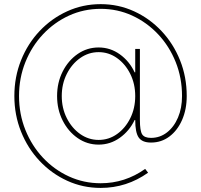

<svg xmlns="http://www.w3.org/2000/svg" viewBox="-20 -719 976 932"><path d="M468.8 193.2Q382.1 193.2 306.1 158.4Q230.1 123.6 172.4 62.3Q114.7 1.1 82.2 -79.9Q49.7 -160.9 49.7 -252.8Q49.7 -345.5 82.2 -426.5Q114.7 -507.5 172.4 -568.5Q230.1 -629.6 306.1 -664.2Q382.1 -698.9 468.8 -698.9Q555 -698.9 630.7 -664.2Q706.3 -629.6 763.8 -568.5Q821.4 -507.5 853.9 -426.5Q886.4 -345.5 886.4 -252.8Q886.4 -188.2 864 -137.1Q841.6 -85.9 802.6 -56.5Q763.5 -27 713.1 -27Q670.5 -27 653.4 -51.3Q636.4 -75.6 636.4 -136.4H633.5Q608 -83.1 561.6 -50.1Q515.3 -17 458.8 -17Q402.7 -17 356.9 -48.8Q311.1 -80.6 284.1 -134.1Q257.1 -187.5 257.1 -252.8Q257.1 -318.2 284.1 -371.6Q311.1 -425.1 356.9 -456.9Q402.7 -488.6 458.8 -488.6Q515.3 -488.6 561.6 -455.4Q608 -422.2 633.5 -367.9H636.4V-481.5H659.1V-136.4Q659.1 -84.2 670.1 -66.9Q681.1 -49.7 713.1 -49.7Q756.4 -49.7 790.5 -76.2Q824.6 -102.6 844.1 -148.6Q863.6 -194.6 863.6 -252.8Q863.6 -340.9 832.9 -417.6Q802.2 -494.3 747.7 -552.4Q693.2 -610.4 621.8 -643.3Q550.4 -676.1 468.8 -676.1Q386.7 -676.1 315 -643.3Q243.3 -610.4 188.7 -552.4Q134.2 -494.3 103.3 -417.6Q72.4 -340.9 72.4 -252.8Q72.4 -165.1 103.3 -88.2Q134.2 -11.4 188.7 46.7Q243.3 104.8 315 137.6Q386.7 170.5 468.8 170.5Q586.6 170.5 684.7 100.9L698.9 119.3Q594.5 193.2 468.8 193.2ZM458.8 -39.8Q508.2 -39.8 548.3 -68.4Q588.4 -96.9 612.4 -145.2Q636.4 -193.5 636.4 -252.8Q636.4 -311.8 612.4 -360.1Q588.4 -408.4 548.1 -437.1Q507.8 -465.9 458.8 -465.9Q409.8 -465.9 369.1 -437.1Q328.5 -408.4 304.2 -360.1Q279.8 -311.8 279.8 -252.8Q279.8 -193.9 304.2 -145.6Q328.5 -97.3 369.1 -68.5Q409.8 -39.8 458.8 -39.8Z"/></svg>

Font: Inter Thin BETA
Style: Regular
Weight: 100
Designer: Rasmus Andersson
Foundry: rsms
Version: Version 3.011;git-f93a4a705